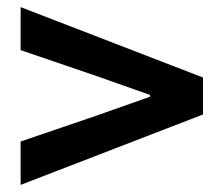

<svg xmlns="http://www.w3.org/2000/svg" viewBox="-20 -646 629 540"><path d="M38 -126 551 -324V-428L38 -626V-505L249 -433L402 -379V-374L249 -320L38 -248Z"/></svg>

Font: Source Han Sans SC Bold
Style: Regular
Weight: 700
Designer: Ryoko NISHIZUKA (kana & ideographs); Paul D. Hunt (Latin, Greek & Cyrillic); Wenlong ZHANG (bopomofo); Sandoll Communica
Foundry: Adobe Systems Incorporated
Version: Version 1.001;PS 1.001;hotconv 1.0.78;makeotf.lib2.5.61930